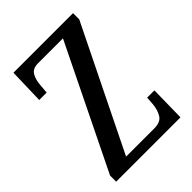

<svg xmlns="http://www.w3.org/2000/svg" viewBox="-207 -815 916 916"><g transform="rotate(-45 251.0 -357.0)"><path d="M30 0V-41L334 -663H166Q129 -663 115.5 -638.5Q102 -614 100 -581L96 -535H46L51 -714H453V-672L148 -51H339Q381 -51 396.5 -76.5Q412 -102 415 -136L418 -179H467L464 0Z"/></g></svg>

Font: Noto Serif Hebrew ExtraCondensed Medium
Style: Regular
Weight: 500
Width: 2
Designer: Monotype Design Team
Foundry: Monotype Imaging Inc.
Version: Version 2.004; ttfautohint (v1.8.4.7-5d5b)